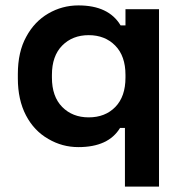

<svg xmlns="http://www.w3.org/2000/svg" viewBox="-20 -530 678 710"><path d="M568 160H442V-57H424Q381 14 270 14Q210 14 159 -16Q106 -46 76 -103.5Q46 -161 46 -240V-256Q46 -338 77 -394Q107 -450 158.5 -480Q210 -510 270 -510Q382 -510 426 -436H444V-496H568ZM308 -96Q369 -96 406.5 -134.5Q444 -173 444 -243V-253Q444 -323 406 -361.5Q368 -400 308 -400Q248 -400 210 -361.5Q172 -323 172 -253V-243Q172 -173 210 -134.5Q248 -96 308 -96Z"/></svg>

Font: Rootstock Sans Headline
Style: Bold
Weight: 700
Designer: Florian Karsten
Foundry: Florian Karsten
Version: Version 2.000;FEAKit 1.0